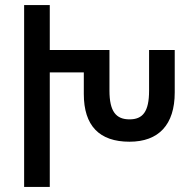

<svg xmlns="http://www.w3.org/2000/svg" viewBox="-20 -735 751 756"><path d="M75 1H176V-450H310V-365C310 -240 371 -177 490 -177C605 -177 668 -244 668 -371V-538H567V-378C567 -295 542 -265 490 -265C437 -265 411 -296 411 -378V-538H176V-715H75Z"/></svg>

Font: Noto Sans Armenian Condensed Medium
Style: Regular
Weight: 500
Width: 3
Designer: Monotype Design Team
Foundry: Monotype Imaging Inc.
Version: Version 2.008